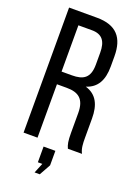

<svg xmlns="http://www.w3.org/2000/svg" viewBox="-164 -767 721 1010"><g transform="rotate(20 197.0 -261.5)"><path d="M40 -700V0H118V-299H173C238 -299 275 -274 275 -195V-85C275 -38 279 -20 288 0H367C354 -24 353 -53 353 -84V-193C353 -268 329 -320 265 -339C325 -358 352 -406 352 -483V-540C352 -644 306 -700 196 -700ZM118 -370V-629H194C252 -629 275 -596 275 -533V-466C275 -390 238 -370 176 -370ZM166 177H195L230 114V33H164V121H189Z"/></g></svg>

Font: VL Bebas Neue Regular
Style: Regular
Weight: 400
Designer: Ryoichi Tsunekawa
Foundry: Ryoichi Tsunekawa
Version: Version 001.003